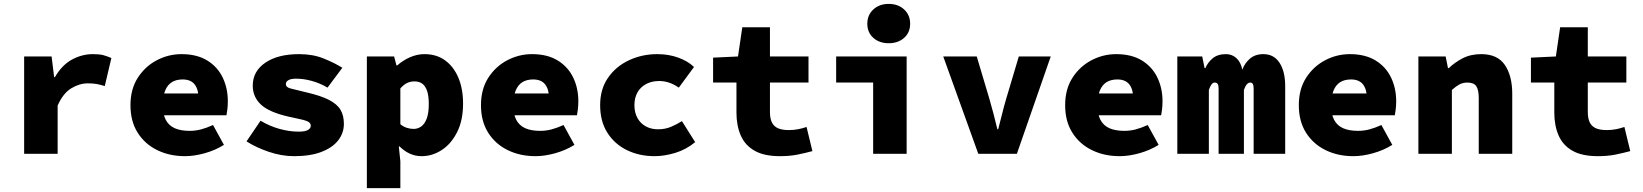

<svg xmlns="http://www.w3.org/2000/svg" viewBox="-20 -790 8440 986"><path d="M104 0V-500H245L258 -394H262Q298 -456 349.5 -484Q401 -512 457 -512Q492 -512 511.5 -506.5Q531 -501 552 -492L518 -348Q496 -355 477 -358.5Q458 -362 431 -362Q388 -362 346 -336.5Q304 -311 276 -248V0Z M930 12Q851 12 787.5 -19Q724 -50 687 -108.5Q650 -167 650 -250Q650 -332 687.5 -390.5Q725 -449 785 -480.5Q845 -512 912 -512Q991 -512 1044 -479.5Q1097 -447 1123.5 -392Q1150 -337 1150 -270Q1150 -248 1147.5 -227.5Q1145 -207 1143 -198H780V-310H1024L1000 -280Q1000 -330 980 -356Q960 -382 918 -382Q885 -382 862.5 -368Q840 -354 828 -324.5Q816 -295 816 -250Q816 -203 831.5 -174Q847 -145 877.5 -131.5Q908 -118 954 -118Q984 -118 1012.5 -125.5Q1041 -133 1074 -148L1130 -46Q1085 -18 1031 -3Q977 12 930 12Z M1490 12Q1426 12 1360 -10.5Q1294 -33 1246 -64L1318 -170Q1365 -142 1415.5 -128Q1466 -114 1514 -114Q1547 -114 1561.5 -122.5Q1576 -131 1576 -144Q1576 -153 1570.5 -159Q1565 -165 1552.5 -169.5Q1540 -174 1519 -178.5Q1498 -183 1466 -190Q1363 -213 1320.5 -252.5Q1278 -292 1278 -350Q1278 -424 1342.5 -468Q1407 -512 1516 -512Q1587 -512 1642.5 -489.5Q1698 -467 1738 -442L1662 -340Q1623 -363 1581 -374.5Q1539 -386 1500 -386Q1484 -386 1472.5 -383Q1461 -380 1454.5 -373.5Q1448 -367 1448 -358Q1448 -342 1471 -336Q1494 -330 1552 -316Q1627 -299 1669.5 -277Q1712 -255 1729 -225.5Q1746 -196 1746 -154Q1746 -107 1717 -69.5Q1688 -32 1631 -10Q1574 12 1490 12Z M1864 176V-500H2004L2016 -454H2020Q2049 -480 2085.5 -496Q2122 -512 2160 -512Q2221 -512 2265 -480.5Q2309 -449 2333.5 -392Q2358 -335 2358 -258Q2358 -172 2327.5 -111.5Q2297 -51 2248.5 -19.5Q2200 12 2145 12Q2113 12 2084.5 -1Q2056 -14 2032 -38H2028L2036 38V176ZM2104 -128Q2125 -128 2142.5 -140Q2160 -152 2171 -180Q2182 -208 2182 -256Q2182 -297 2173.5 -322.5Q2165 -348 2149 -360Q2133 -372 2108 -372Q2088 -372 2071 -364Q2054 -356 2036 -336V-152Q2052 -139 2069.5 -133.5Q2087 -128 2104 -128Z M2730 12Q2651 12 2587.5 -19Q2524 -50 2487 -108.5Q2450 -167 2450 -250Q2450 -332 2487.5 -390.5Q2525 -449 2585 -480.5Q2645 -512 2712 -512Q2791 -512 2844 -479.5Q2897 -447 2923.5 -392Q2950 -337 2950 -270Q2950 -248 2947.5 -227.5Q2945 -207 2943 -198H2580V-310H2824L2800 -280Q2800 -330 2780 -356Q2760 -382 2718 -382Q2685 -382 2662.5 -368Q2640 -354 2628 -324.5Q2616 -295 2616 -250Q2616 -203 2631.5 -174Q2647 -145 2677.5 -131.5Q2708 -118 2754 -118Q2784 -118 2812.5 -125.5Q2841 -133 2874 -148L2930 -46Q2885 -18 2831 -3Q2777 12 2730 12Z M3342 12Q3263 12 3199.5 -19Q3136 -50 3099 -108.5Q3062 -167 3062 -250Q3062 -333 3103 -391.5Q3144 -450 3211 -481Q3278 -512 3355 -512Q3414 -512 3463.5 -494Q3513 -476 3544 -446L3466 -340Q3438 -359 3413.5 -366.5Q3389 -374 3365 -374Q3328 -374 3299 -359Q3270 -344 3254 -316Q3238 -288 3238 -250Q3238 -212 3253.5 -184Q3269 -156 3296.5 -141Q3324 -126 3359 -126Q3396 -126 3426.5 -139Q3457 -152 3482 -168L3550 -60Q3504 -22 3448 -5Q3392 12 3342 12Z M3986 12Q3904 12 3855 -16Q3806 -44 3784 -94.5Q3762 -145 3762 -212V-366H3642V-494L3770 -500L3792 -650H3934V-500H4132V-366H3934V-215Q3934 -180 3945 -159.5Q3956 -139 3977.5 -130.5Q3999 -122 4031 -122Q4057 -122 4079.5 -126.5Q4102 -131 4122 -138L4152 -14Q4119 -5 4078 3.5Q4037 12 3986 12Z M4464 0V-366H4274V-500H4636V0ZM4544 -568Q4496 -568 4465 -595.5Q4434 -623 4434 -668Q4434 -713 4465 -741.5Q4496 -770 4544 -770Q4592 -770 4623 -741.5Q4654 -713 4654 -668Q4654 -623 4623 -595.5Q4592 -568 4544 -568Z M5004 0 4824 -500H4996L5061 -282Q5072 -245 5082 -206Q5092 -167 5102 -126H5106Q5117 -167 5126.5 -206Q5136 -245 5147 -282L5212 -500H5376L5202 0Z M5730 12Q5651 12 5587.5 -19Q5524 -50 5487 -108.5Q5450 -167 5450 -250Q5450 -332 5487.5 -390.5Q5525 -449 5585 -480.5Q5645 -512 5712 -512Q5791 -512 5844 -479.5Q5897 -447 5923.5 -392Q5950 -337 5950 -270Q5950 -248 5947.5 -227.5Q5945 -207 5943 -198H5580V-310H5824L5800 -280Q5800 -330 5780 -356Q5760 -382 5718 -382Q5685 -382 5662.5 -368Q5640 -354 5628 -324.5Q5616 -295 5616 -250Q5616 -203 5631.5 -174Q5647 -145 5677.5 -131.5Q5708 -118 5754 -118Q5784 -118 5812.5 -125.5Q5841 -133 5874 -148L5930 -46Q5885 -18 5831 -3Q5777 12 5730 12Z M6026 0V-500H6154L6166 -440H6170Q6182 -469 6207.5 -490.5Q6233 -512 6276 -512Q6307 -512 6329.5 -491.5Q6352 -471 6360 -432Q6371 -464 6398 -488Q6425 -512 6468 -512Q6522 -512 6551 -467.5Q6580 -423 6580 -348V0H6418V-336Q6418 -366 6401 -366Q6391 -366 6383 -357Q6375 -348 6368 -328V0H6238V-336Q6238 -352 6233 -359Q6228 -366 6218 -366Q6209 -366 6202 -357Q6195 -348 6188 -328V0Z M6930 12Q6851 12 6787.5 -19Q6724 -50 6687 -108.5Q6650 -167 6650 -250Q6650 -332 6687.5 -390.5Q6725 -449 6785 -480.5Q6845 -512 6912 -512Q6991 -512 7044 -479.5Q7097 -447 7123.5 -392Q7150 -337 7150 -270Q7150 -248 7147.5 -227.5Q7145 -207 7143 -198H6780V-310H7024L7000 -280Q7000 -330 6980 -356Q6960 -382 6918 -382Q6885 -382 6862.5 -368Q6840 -354 6828 -324.5Q6816 -295 6816 -250Q6816 -203 6831.5 -174Q6847 -145 6877.5 -131.5Q6908 -118 6954 -118Q6984 -118 7012.5 -125.5Q7041 -133 7074 -148L7130 -46Q7085 -18 7031 -3Q6977 12 6930 12Z M7264 0V-500H7404L7416 -440H7420Q7450 -469 7491 -490.5Q7532 -512 7587 -512Q7670 -512 7708 -456.5Q7746 -401 7746 -308V0H7574V-286Q7574 -328 7561.5 -347Q7549 -366 7516 -366Q7492 -366 7474 -356Q7456 -346 7436 -328V0Z M8186 12Q8104 12 8055 -16Q8006 -44 7984 -94.5Q7962 -145 7962 -212V-366H7842V-494L7970 -500L7992 -650H8134V-500H8332V-366H8134V-215Q8134 -180 8145 -159.5Q8156 -139 8177.5 -130.5Q8199 -122 8231 -122Q8257 -122 8279.5 -126.5Q8302 -131 8322 -138L8352 -14Q8319 -5 8278 3.5Q8237 12 8186 12Z"/></svg>

Font: Source Code Pro ExtraLight Black
Style: Regular
Weight: 900
Monospace: yes
Version: Version 1.018;hotconv 1.0.116;makeotfexe 2.5.65601